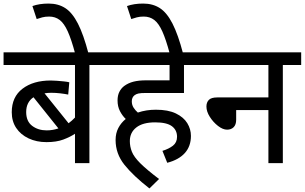

<svg xmlns="http://www.w3.org/2000/svg" viewBox="-20 -916 1711 1078"><path d="M585 -551H482V0H401V-165Q374 -147 335.5 -132.5Q297 -118 241 -118Q185 -118 140.5 -139Q96 -160 71 -197.5Q46 -235 46 -286Q46 -372 106.5 -418Q167 -464 265 -464Q279 -464 299 -462.5Q319 -461 338.5 -459Q358 -457 369 -454L363 -385Q343 -389 318 -392Q293 -395 268 -395Q248 -395 230 -392L365 -224Q384 -238 401 -256V-551H0V-622H585ZM127 -287Q127 -235 160.5 -209.5Q194 -184 242 -184Q260 -184 276.5 -187Q293 -190 308 -195L168 -370Q127 -342 127 -287Z M402 -615Q381 -694 360.5 -739.5Q340 -785 315 -804Q290 -823 256 -823Q234 -823 217 -818.5Q200 -814 186 -809L162 -882Q201 -896 253 -896Q307 -896 346.5 -870.5Q386 -845 417.5 -783.5Q449 -722 477 -615Z M892 -69Q928 -80 951 -98Q974 -116 974 -148Q974 -186 945 -207.5Q916 -229 851 -229Q782 -229 745.5 -200.5Q709 -172 709 -124Q709 -93 720.5 -64Q732 -35 767.5 0.5Q803 36 873 89L819 142Q728 71 678.5 9Q629 -53 629 -130Q629 -168 644.5 -197.5Q660 -227 686 -248Q667 -266 653.5 -292Q640 -318 640 -352Q640 -380 650 -400Q660 -420 677 -433Q700 -450 729.5 -457.5Q759 -465 800 -465H932V-551H571V-622H1117V-551H1013V-394H801Q770 -394 757 -391Q744 -388 735 -381Q720 -369 720 -347Q720 -327 730 -311.5Q740 -296 754 -284Q801 -300 855 -300Q924 -300 967.5 -279Q1011 -258 1031.5 -224.5Q1052 -191 1052 -153Q1052 -95 1018 -57Q984 -19 919 -2Z M933 -615Q912 -694 891.5 -739.5Q871 -785 846 -804Q821 -823 787 -823Q765 -823 748 -818.5Q731 -814 717 -809L693 -882Q732 -896 784 -896Q838 -896 877.5 -870.5Q917 -845 948.5 -783.5Q980 -722 1008 -615Z M1102 -622H1671V-551H1568V0H1487V-298H1306V-244Q1306 -216 1292 -202Q1278 -188 1255 -188Q1231 -188 1204 -209Q1177 -230 1158 -260Q1139 -290 1139 -318Q1139 -341 1152.5 -355Q1166 -369 1200 -369H1487V-551H1102Z"/></svg>

Font: Noto Sans
Style: Italic
Weight: 400
Italic angle: -12°
Designer: Monotype Design Team
Foundry: Monotype Imaging Inc.
Version: Version 2.013; ttfautohint (v1.8.4.7-5d5b)